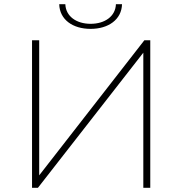

<svg xmlns="http://www.w3.org/2000/svg" viewBox="-20 -891 866 911"><path d="M410 -754C494 -754 557 -798 559 -871H530C528 -814 478 -778 410 -778C342 -778 292 -814 290 -871H261C263 -798 325 -754 410 -754ZM132 0H160L660 -641V0H693V-700H665L166 -59V-700H132Z"/></svg>

Font: Talent ExtraLight
Style: Regular
Weight: 200
Designer: Mike Powis
Version: Version 1.001;hotconv 1.0.109;makeotfexe 2.5.65596